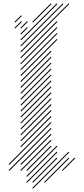

<svg xmlns="http://www.w3.org/2000/svg" viewBox="-20 -1096 504 1156"><path d="M178.6 40 397.1 -178.6 392.9 -182.9 174.3 35.7ZM142.9 4.3 325.7 -178.6 321.4 -182.9 138.6 0ZM142.9 -31.4 325.7 -214.3 321.4 -218.6 138.6 -35.7ZM142.9 -67.1 290 -214.3 285.7 -218.6 138.6 -71.4ZM107.1 -67.1 290 -250 285.7 -254.3 102.9 -71.4ZM107.1 -102.9 290 -285.7 285.7 -290 102.9 -107.1ZM35.7 -67.1 290 -321.4 285.7 -325.7 31.4 -71.4ZM35.7 -102.9 290 -357.1 285.7 -361.4 31.4 -107.1ZM107.1 -210 290 -392.9 285.7 -397.1 102.9 -214.3ZM107.1 -245.7 290 -428.6 285.7 -432.9 102.9 -250ZM107.1 -281.4 290 -464.3 285.7 -468.6 102.9 -285.7ZM107.1 -317.1 290 -500 285.7 -504.3 102.9 -321.4ZM107.1 -352.9 290 -535.7 285.7 -540 102.9 -357.1ZM178.6 4.3 325.7 -142.9 321.4 -147.1 174.3 0ZM250 4.3 397.1 -142.9 392.9 -147.1 245.7 0ZM107.1 -388.6 290 -571.4 285.7 -575.7 102.9 -392.9ZM107.1 -424.3 290 -607.1 285.7 -611.4 102.9 -428.6ZM357.1 -67.1 432.9 -142.9 428.6 -147.1 352.9 -71.4ZM107.1 -460 290 -642.9 285.7 -647.1 102.9 -464.3ZM107.1 -495.7 290 -678.6 285.7 -682.9 102.9 -500ZM107.1 -531.4 290 -714.3 285.7 -718.6 102.9 -535.7ZM107.1 -567.1 290 -750 285.7 -754.3 102.9 -571.4ZM107.1 -602.9 290 -785.7 285.7 -790 102.9 -607.1ZM107.1 -638.6 325.7 -857.1 321.4 -861.4 102.9 -642.9ZM107.1 -674.3 325.7 -892.9 321.4 -897.1 102.9 -678.6ZM107.1 -710 325.7 -928.6 321.4 -932.9 102.9 -714.3ZM107.1 -745.7 325.7 -964.3 321.4 -968.6 102.9 -750ZM107.1 -781.4 397.1 -1071.4 392.9 -1075.7 102.9 -785.7ZM107.1 -817.1 361.4 -1071.4 357.1 -1075.7 102.9 -821.4ZM107.1 -852.9 325.7 -1071.4 321.4 -1075.7 102.9 -857.1ZM178.6 -960 290 -1071.4 285.7 -1075.7 174.3 -964.3ZM107.1 -888.6 147.1 -928.6 142.9 -932.9 102.9 -892.9ZM107.1 -924.3 147.1 -964.3 142.9 -968.6 102.9 -928.6ZM71.4 -960 111.4 -1000 107.1 -1004.3 67.1 -964.3ZM71.4 -924.3 111.4 -964.3 107.1 -968.6 67.1 -928.6Z"/></svg>

Font: Gossip High Needlepoint
Style: Regular
Weight: 100
Width: 7
Designer: Deborah Khodanovich
Version: Version 1.001;Glyphs 3.3.1 (3343)